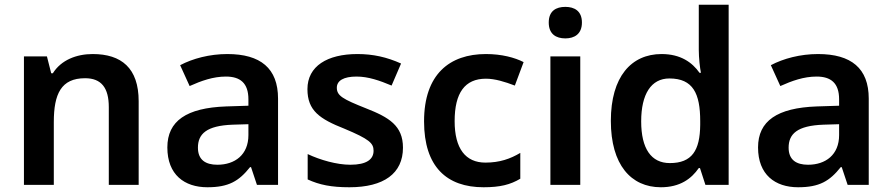

<svg xmlns="http://www.w3.org/2000/svg" viewBox="-20 -780 3762 810"><path d="M371 -552C303 -552 238 -527 203 -471H196L178 -542H81V0H207V-265C207 -384 238 -450 339 -450C408 -450 439 -409 439 -328V0H565V-353C565 -493 492 -552 371 -552Z M939 -552C864 -552 793 -533 740 -505L780 -417C829 -439 879 -457 933 -457C993 -457 1028 -430 1028 -361V-334L934 -331C767 -325 686 -270 686 -158C686 -43 758 10 855 10C945 10 988 -16 1035 -75H1039L1064 0H1153V-364C1153 -492 1079 -552 939 -552ZM962 -254 1028 -256V-210C1028 -127 971 -85 897 -85C848 -85 815 -105 815 -157C815 -215 851 -250 962 -254Z M1680 -157C1680 -250 1621 -285 1524 -323C1426 -362 1401 -376 1401 -410C1401 -440 1430 -457 1484 -457C1534 -457 1582 -440 1632 -419L1672 -512C1612 -539 1554 -552 1488 -552C1361 -552 1277 -501 1277 -404C1277 -313 1329 -278 1433 -237C1538 -193 1556 -176 1556 -144C1556 -108 1527 -85 1458 -85C1401 -85 1331 -105 1278 -130V-23C1328 0 1378 10 1454 10C1599 10 1680 -48 1680 -157Z M2020 10C2090 10 2133 -1 2175 -26V-135C2133 -110 2088 -94 2028 -94C1944 -94 1898 -153 1898 -269C1898 -388 1941 -448 2030 -448C2068 -448 2110 -435 2152 -419L2189 -518C2152 -537 2097 -552 2030 -552C1877 -552 1769 -467 1769 -268C1769 -76 1865 10 2020 10Z M2365 -751C2326 -751 2295 -734 2295 -685C2295 -636 2326 -618 2365 -618C2403 -618 2435 -636 2435 -685C2435 -734 2403 -751 2365 -751ZM2428 -542H2302V0H2428Z M2768 10C2849 10 2897 -26 2928 -71H2933L2956 0H3054V-760H2928V-570C2928 -536 2933 -492 2937 -473H2931C2900 -517 2851 -552 2771 -552C2643 -552 2557 -456 2557 -270C2557 -85 2642 10 2768 10ZM2806 -92C2727 -92 2685 -153 2685 -268C2685 -383 2727 -449 2804 -449C2904 -449 2934 -385 2934 -269V-253C2933 -145 2899 -92 2806 -92Z M3431 -552C3356 -552 3285 -533 3232 -505L3272 -417C3321 -439 3371 -457 3425 -457C3485 -457 3520 -430 3520 -361V-334L3426 -331C3259 -325 3178 -270 3178 -158C3178 -43 3250 10 3347 10C3437 10 3480 -16 3527 -75H3531L3556 0H3645V-364C3645 -492 3571 -552 3431 -552ZM3454 -254 3520 -256V-210C3520 -127 3463 -85 3389 -85C3340 -85 3307 -105 3307 -157C3307 -215 3343 -250 3454 -254Z"/></svg>

Font: Noto Sans Ol Chiki SemiBold
Style: Regular
Weight: 600
Designer: Monotype Design Team, Lewis McGuffie
Foundry: Monotype Imaging Inc.
Version: Version 2.003